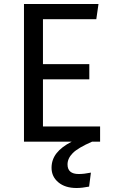

<svg xmlns="http://www.w3.org/2000/svg" viewBox="-20 -709 575 961"><path d="M481 -76V0H441Q370 31 344 57.5Q318 84 318 114Q318 162 374 162Q401 162 435 155L426 225Q391 232 363 232Q306 232 272 203.5Q238 175 238 131Q238 90 263 58Q288 26 339 0H100V-689H473L462 -613H195V-388H427V-312H195V-76Z"/></svg>

Font: FiraGO
Style: Regular
Weight: 400
Designer: bBox Type
Foundry: bBox Type GmbH
Version: Version 1.001;April 20, 2020;FontCreator 12.0.0.2555 64-bit